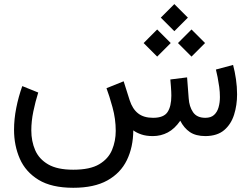

<svg xmlns="http://www.w3.org/2000/svg" viewBox="-20 -662 1222 934"><path d="M828.1 -642.1 762.2 -576.2 828.1 -510.3 894 -576.2ZM911.6 -518.6 845.7 -452.6 911.6 -386.7 977.5 -452.6ZM744.6 -518.6 678.7 -452.6 744.6 -386.7 810.5 -452.6ZM723.6 0Q762.7 0 796.1 -17.6Q829.6 -35.2 856.9 -74.7Q875 -39.1 903.8 -19.5Q932.6 0 979.5 0Q1037.1 -0.5 1070.6 -29.1Q1104 -57.6 1118.7 -104Q1133.3 -150.4 1133.3 -203.1Q1133.3 -239.7 1127.9 -276.6Q1122.6 -313.5 1113.8 -346.2L1030.3 -323.7Q1034.2 -308.6 1038.6 -286.4Q1043 -264.2 1046.4 -239.3Q1049.8 -214.4 1049.8 -189.9Q1049.8 -163.1 1043.2 -139.9Q1036.6 -116.7 1021.2 -102.8Q1005.9 -88.9 979 -88.9Q937.5 -88.9 918.9 -116.5Q900.4 -144 897.9 -183.6L890.1 -285.6L808.6 -275.4Q810.5 -254.9 811.5 -240.5Q812.5 -226.1 813 -215.8Q813.5 -205.6 813.5 -196.8Q813.5 -144.5 794.9 -116.7Q776.4 -88.9 724.6 -88.9Q679.2 -88.9 651.9 -110.4Q624.5 -131.8 610.8 -174.3L581.5 -266.6L498 -232.9Q511.7 -196.8 527.3 -140.1Q543 -83.5 543 -25.4Q543 23.9 525.1 67.1Q507.3 110.4 462.6 137Q418 163.6 336.4 163.6Q258.8 163.6 214.4 137.7Q169.9 111.8 151.1 68.4Q132.3 24.9 132.3 -27.8Q132.3 -72.3 142.1 -119.6Q151.9 -167 166 -211.9L88.4 -243.2Q69.8 -191.4 59.1 -137Q48.3 -82.5 48.3 -30.8Q48.3 45.9 76.4 110.1Q104.5 174.3 167.7 212.9Q231 251.5 336.4 251.5Q438 251.5 502.2 215.8Q566.4 180.2 597.2 116.9Q627.9 53.7 628.4 -27.8Q644 -16.1 667.5 -8.1Q690.9 0 723.6 0Z"/></svg>

Font: Vazirmatn NL
Style: Regular
Weight: 400
Designer: Saber Rastikerdar
Foundry: Saber Rastikerdar
Version: Version 33.003